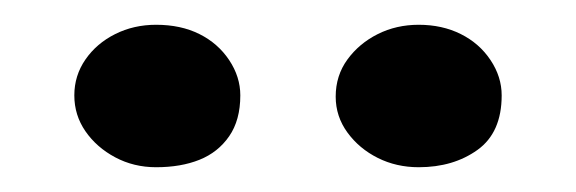

<svg xmlns="http://www.w3.org/2000/svg" viewBox="-20 -640 465 155"><path d="M318 -505Q300 -505 285 -512.5Q270 -520 260.5 -533Q251 -546 251 -562Q251 -579 260.5 -592Q270 -605 285 -612.5Q300 -620 318 -620Q337 -620 352 -612.5Q367 -605 376 -591.5Q385 -578 385 -563Q385 -533 365.5 -519Q346 -505 318 -505ZM106 -505Q88 -505 73 -513Q58 -521 49 -534Q40 -547 40 -563Q40 -579 49 -592Q58 -605 73 -612.5Q88 -620 106 -620Q126 -620 141 -612.5Q156 -605 165 -591.5Q174 -578 174 -563Q174 -543 165 -530Q156 -517 141 -511Q126 -505 106 -505Z"/></svg>

Font: Sour Gummy Black Medium
Style: Regular
Weight: 500
Version: Version 1.000